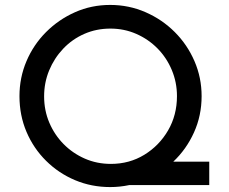

<svg xmlns="http://www.w3.org/2000/svg" viewBox="-20 -751 928 779"><path d="M59 -361Q59 -436 87.5 -503Q116 -570 167 -621Q218 -672 284.5 -701.5Q351 -731 427 -731Q503 -731 570.5 -701.5Q638 -672 689 -621Q740 -570 769 -503Q798 -436 798 -361Q798 -282 767 -213.5Q736 -145 683 -95H829V0H504Q466 8 427 8Q351 8 284.5 -20Q218 -48 167 -98.5Q116 -149 87.5 -216Q59 -283 59 -361ZM159 -360Q159 -303 180 -253.5Q201 -204 238 -166.5Q275 -129 324 -107.5Q373 -86 430 -86Q505 -86 565.5 -123Q626 -160 662 -222Q698 -284 698 -361Q698 -417 677 -467Q656 -517 619 -554.5Q582 -592 533 -613.5Q484 -635 428 -635Q371 -635 322 -613.5Q273 -592 236.5 -553.5Q200 -515 179.5 -465.5Q159 -416 159 -360Z"/></svg>

Font: Synthetic
Style: Regular
Weight: 400
Designer: Santiago Orozco
Foundry: Typemade
Version: Version 2.000; ttfautohint (v1.8.4.7-5d5b)